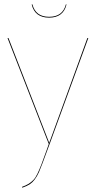

<svg xmlns="http://www.w3.org/2000/svg" viewBox="-20 -855 435 882"><path d="M125.5 -834.5 128.9 -835Q143.6 -777.8 205.6 -777.8Q268.1 -777.8 282.7 -835L285.6 -834.5Q271 -773.9 205.6 -773.9Q140.1 -773.9 125.5 -834.5ZM385.7 -680.2 208.5 -194.8Q167 -81.1 158.7 -63.5Q140.6 -24.4 117.2 -8.8Q104.5 -0.5 82.5 7.3L81.1 3.4Q100.1 -3.4 112.1 -11Q124 -18.6 133.8 -28.8Q143.6 -39.1 152.6 -58.3Q161.6 -77.6 170.4 -100.3Q179.2 -123 193.4 -163.1Q200.7 -183.6 204.6 -194.8H203.6L14.6 -680.2H19L206.1 -198.7L381.3 -680.2Z"/></svg>

Font: Fira Sans Compressed Four
Style: Regular
Weight: 100
Width: 1
Designer: Carrois Corporate & Edenspiekermann AG
Foundry: Carrois Corporate GbR & Edenspiekermann AG
Version: Version 4.203;PS 004.203;hotconv 1.0.88;makeotf.lib2.5.64775